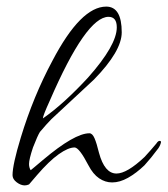

<svg xmlns="http://www.w3.org/2000/svg" viewBox="-20 -541 508 582"><path d="M55 21Q43 21 30.5 11.5Q18 2 18 -10Q18 -42 43 -124Q81 -249 139 -357Q225 -521 302 -521Q349 -521 349 -443Q349 -386 265 -300L136 -180Q129 -173 120.5 -163.5Q112 -154 101 -141Q94 -130 80 -94Q68 -58 68 -44Q68 -33 73 -25Q75 -27 84.5 -34.5Q94 -42 110 -56Q206 -137 251 -137Q260 -137 266.5 -122Q273 -107 280 -78Q297 -15 333 -15Q365 -15 418 -65Q427 -75 436.5 -85.5Q446 -96 454 -106Q459 -114 464 -114Q470 -114 467 -106Q466 -102 463 -96.5Q460 -91 458 -89Q438 -62 418 -40Q393 -16 368 -2Q343 12 320 12Q299 12 280.5 -0.5Q262 -13 248 -40Q220 -94 206 -94Q187 -94 158 -73.5Q129 -53 92 -10L68 18Q61 21 55 21ZM110 -182Q143 -205 177.5 -236.5Q212 -268 247 -306Q334 -404 334 -458Q334 -490 309 -490Q241 -490 131 -236Q110 -190 110 -182Z"/></svg>

Font: Lavishly Yours
Style: Regular
Weight: 400
Designer: Robert E. Leuschke
Foundry: Robert E. Leuschke
Version: Version 1.010; ttfautohint (v1.8.3)